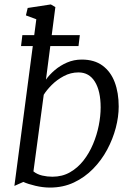

<svg xmlns="http://www.w3.org/2000/svg" viewBox="-20 -837 597 867"><path d="M187.5 -477.5Q203 -499.5 227.2 -520.2Q251.5 -541 282.5 -554.5Q313.5 -568 349.5 -568Q406 -568 443 -540.8Q480 -513.5 498 -465.8Q516 -418 516 -356Q516 -310 502.8 -259.5Q489.5 -209 463.8 -161Q438 -113 400.2 -74.5Q362.5 -36 313.8 -13Q265 10 205.5 10Q174 10 140 2Q106 -6 85.5 -15.5L45 2.5L144 -750L97 -767.5L105 -801L209.5 -817L230 -805ZM131 -63Q148 -49.5 170.8 -44.2Q193.5 -39 216.5 -39Q261 -39 296 -59Q331 -79 357 -112.2Q383 -145.5 400.2 -186.5Q417.5 -227.5 426 -270.5Q434.5 -313.5 434.5 -351.5Q434.5 -426 408.5 -468Q382.5 -510 334.5 -510Q299 -510 267.8 -493.2Q236.5 -476.5 213.2 -453Q190 -429.5 177.5 -409ZM81 -678.5H340.5L334.5 -629H75Z"/></svg>

Font: Merriweather Light 18pt Light
Style: Italic
Weight: 300
Italic angle: -7.8°
Version: Version 2.101